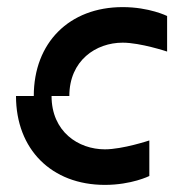

<svg xmlns="http://www.w3.org/2000/svg" viewBox="-20 -520 490 540"><path d="M75 -250H25C25 -100 125 0 275 0C350 0 400 -25 400 -25V-125C400 -125 325 -100 275 -100C200 -100 125 -150 125 -250H175C175 -350 250 -400 325 -400C375 -400 450 -375 450 -375V-475C450 -475 400 -500 325 -500C175 -500 75 -400 75 -250Z"/></svg>

Font: LS-VG5000 Shifted
Style: Regular
Weight: 400
Designer: Justin Bihan, 2021
Foundry: Justin Bihan, 2021
Version: Version 1.000;Glyphs 3.1.2 (3151)